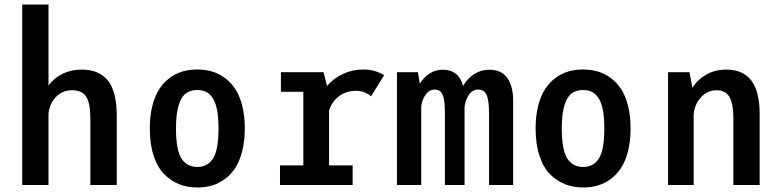

<svg xmlns="http://www.w3.org/2000/svg" viewBox="-20 -820 3460 851"><path d="M78.5 0V-800H195V-440.5Q219.5 -474.5 257.2 -493Q295 -511.5 342.5 -511.5Q419.5 -511.5 458.5 -462.8Q497.5 -414 497.5 -306V0H380.5V-293Q380.5 -361.5 362.5 -390.8Q344.5 -420 299 -420Q257.5 -420 228.8 -391Q200 -362 195 -317V0Z M854.5 11Q811.5 11 775 -3.2Q738.5 -17.5 708.5 -47.2Q678.5 -77 661.2 -129Q644 -181 644 -251Q644 -307 655.5 -351.8Q667 -396.5 686.5 -426Q706 -455.5 733 -475.2Q760 -495 790.2 -503.5Q820.5 -512 854.5 -512Q888.5 -512 918.5 -503.5Q948.5 -495 975.8 -475.2Q1003 -455.5 1022.5 -426Q1042 -396.5 1053.5 -351.8Q1065 -307 1065 -251Q1065 -195 1053.5 -150Q1042 -105 1022.5 -75.2Q1003 -45.5 975.8 -25.8Q948.5 -6 918.5 2.5Q888.5 11 854.5 11ZM948.5 -251Q948.5 -299.5 942 -333Q935.5 -366.5 922.8 -385.5Q910 -404.5 893.5 -412.8Q877 -421 854.5 -421Q824 -421 804 -406.5Q784 -392 772 -353.5Q760 -315 760 -251Q760 -156.5 784 -118.2Q808 -80 854.5 -80Q901 -80 924.8 -118.2Q948.5 -156.5 948.5 -251Z M1438.5 -87H1543V0H1221V-87H1324.5V-413H1225V-500H1414L1429.5 -439Q1458.5 -473 1500.5 -492.5Q1542.5 -512 1590.5 -512Q1623 -512 1648.2 -503Q1673.5 -494 1682.5 -486.5L1624.5 -393Q1617.5 -401 1599.5 -409.2Q1581.5 -417.5 1559 -417.5Q1514 -417.5 1481.8 -392.8Q1449.5 -368 1438.5 -329.5Z M1739.5 0V-500H1832.5L1840.5 -449Q1880.5 -511 1942.5 -511Q2013 -511 2032.5 -439.5Q2052.5 -473 2082.5 -492Q2112.5 -511 2148.5 -511Q2203 -511 2228.8 -473.8Q2254.5 -436.5 2254.5 -374V0H2147.5V-318.5Q2147.5 -375.5 2136.5 -399.2Q2125.5 -423 2099 -423Q2074.5 -423 2058.5 -400Q2042.5 -377 2039 -345V0H1952V-319.5Q1952 -376.5 1942 -399.8Q1932 -423 1906.5 -423Q1882.5 -423 1866.5 -400.5Q1850.5 -378 1847 -348.5V0Z M2564.5 11Q2521.5 11 2485 -3.2Q2448.5 -17.5 2418.5 -47.2Q2388.5 -77 2371.2 -129Q2354 -181 2354 -251Q2354 -307 2365.5 -351.8Q2377 -396.5 2396.5 -426Q2416 -455.5 2443 -475.2Q2470 -495 2500.2 -503.5Q2530.5 -512 2564.5 -512Q2598.5 -512 2628.5 -503.5Q2658.5 -495 2685.8 -475.2Q2713 -455.5 2732.5 -426Q2752 -396.5 2763.5 -351.8Q2775 -307 2775 -251Q2775 -195 2763.5 -150Q2752 -105 2732.5 -75.2Q2713 -45.5 2685.8 -25.8Q2658.5 -6 2628.5 2.5Q2598.5 11 2564.5 11ZM2658.5 -251Q2658.5 -299.5 2652 -333Q2645.5 -366.5 2632.8 -385.5Q2620 -404.5 2603.5 -412.8Q2587 -421 2564.5 -421Q2534 -421 2514 -406.5Q2494 -392 2482 -353.5Q2470 -315 2470 -251Q2470 -156.5 2494 -118.2Q2518 -80 2564.5 -80Q2611 -80 2634.8 -118.2Q2658.5 -156.5 2658.5 -251Z M2941 0V-500H3036L3049 -431Q3073 -468.5 3111.5 -490Q3150 -511.5 3199.5 -511.5Q3347 -511.5 3347 -316.5V0H3230.5V-299.5Q3230.5 -357.5 3213.8 -388.8Q3197 -420 3156 -420Q3115.5 -420 3087.2 -389Q3059 -358 3054.5 -314.5V0Z"/></svg>

Font: League Mono Narrow Medium
Style: Regular
Weight: 500
Width: 3
Designer: Tyler Finck
Foundry: The League of Moveable Type / Tyler Finck
Version: Version 2.210